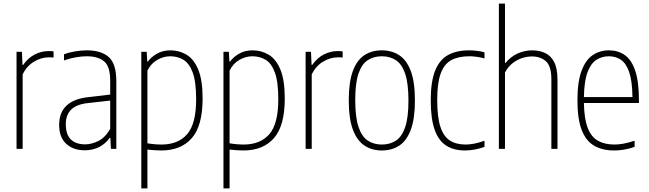

<svg xmlns="http://www.w3.org/2000/svg" viewBox="-20 -828 3612 1068"><path d="M72 0V-540H102L105 -467H109Q135.5 -505.5 173 -524.8Q210.5 -544 251 -544Q260 -544 266.8 -543.5Q273.5 -543 278 -542V-508Q270.5 -509 264.8 -509Q259 -509 250 -509Q209 -509 168.8 -484.8Q128.5 -460.5 106 -414V0Z M451 8Q388 8 348.5 -28Q309 -64 309 -133Q309 -270.5 473 -288L593 -302V-378Q593 -459 559 -487Q525 -515 462 -515Q436 -515 403 -509.5Q370 -504 336 -492V-526Q363 -536.5 398 -542.2Q433 -548 463 -548Q542 -548 584.5 -511Q627 -474 627 -377V0H597L594 -61H590Q565.5 -26.5 529.8 -9.2Q494 8 451 8ZM346 -137Q346 -79.5 374.2 -52.2Q402.5 -25 454 -25Q488.5 -25 526.2 -43.2Q564 -61.5 593 -111V-268.5L472 -255Q407 -248.5 376.5 -219Q346 -189.5 346 -137Z M766 220V-540H796L799 -486H803Q821 -511 853.2 -529.5Q885.5 -548 928 -548Q976 -548 1016.8 -524.2Q1057.5 -500.5 1082.2 -442.2Q1107 -384 1107 -280Q1107 -128 1046.8 -59.5Q986.5 9 877 9Q859 9 838.5 7.5Q818 6 800 4V220ZM878 -24Q971 -24 1021 -81.5Q1071 -139 1071 -276Q1071 -373.5 1051.8 -425Q1032.5 -476.5 999.8 -495.8Q967 -515 927 -515Q890.5 -515 855 -495Q819.5 -475 800 -435V-31Q815 -28 837.2 -26Q859.5 -24 878 -24Z M1223 220V-540H1253L1256 -486H1260Q1278 -511 1310.2 -529.5Q1342.5 -548 1385 -548Q1433 -548 1473.8 -524.2Q1514.5 -500.5 1539.2 -442.2Q1564 -384 1564 -280Q1564 -128 1503.8 -59.5Q1443.5 9 1334 9Q1316 9 1295.5 7.5Q1275 6 1257 4V220ZM1335 -24Q1428 -24 1478 -81.5Q1528 -139 1528 -276Q1528 -373.5 1508.8 -425Q1489.5 -476.5 1456.8 -495.8Q1424 -515 1384 -515Q1347.5 -515 1312 -495Q1276.5 -475 1257 -435V-31Q1272 -28 1294.2 -26Q1316.5 -24 1335 -24Z M1680 0V-540H1710L1713 -467H1717Q1743.5 -505.5 1781 -524.8Q1818.5 -544 1859 -544Q1868 -544 1874.8 -543.5Q1881.5 -543 1886 -542V-508Q1878.5 -509 1872.8 -509Q1867 -509 1858 -509Q1817 -509 1776.8 -484.8Q1736.5 -460.5 1714 -414V0Z M2104 9Q2049 9 2007.5 -18.2Q1966 -45.5 1943 -106.8Q1920 -168 1920 -270Q1920 -372 1942.8 -433Q1965.5 -494 2006.8 -521Q2048 -548 2104 -548Q2159 -548 2200.5 -521Q2242 -494 2265 -433Q2288 -372 2288 -270Q2288 -168 2265.2 -106.8Q2242.5 -45.5 2201.2 -18.2Q2160 9 2104 9ZM2104 -24Q2149 -24 2182.2 -45.8Q2215.5 -67.5 2233.8 -120.8Q2252 -174 2252 -268Q2252 -364 2233.8 -417.8Q2215.5 -471.5 2182.2 -493.2Q2149 -515 2104 -515Q2059 -515 2025.8 -493.5Q1992.5 -472 1974.2 -419Q1956 -366 1956 -272Q1956 -176 1974.2 -122Q1992.5 -68 2025.8 -46Q2059 -24 2104 -24Z M2566 9Q2505 9 2462.5 -17.8Q2420 -44.5 2398 -105.5Q2376 -166.5 2376 -270Q2376 -373.5 2400.2 -434.5Q2424.5 -495.5 2472 -521.8Q2519.5 -548 2589 -548Q2608.5 -548 2631 -545.5Q2653.5 -543 2675 -537V-503Q2650.5 -510 2628 -512.5Q2605.5 -515 2591 -515Q2530.5 -515 2490.8 -493.8Q2451 -472.5 2431.5 -419.5Q2412 -366.5 2412 -272Q2412 -176.5 2429.8 -122.5Q2447.5 -68.5 2482.8 -46.2Q2518 -24 2570 -24Q2592 -24 2617.8 -29Q2643.5 -34 2675 -45V-11Q2619.5 9 2566 9Z M2755 0V-808H2789V-478H2792Q2822 -514 2860.5 -531Q2899 -548 2940 -548Q2980 -548 3012 -533.2Q3044 -518.5 3062.5 -483Q3081 -447.5 3081 -385V0H3047V-387Q3047 -460 3017 -487Q2987 -514 2938 -514Q2915 -514 2887.5 -506Q2860 -498 2833.8 -478.5Q2807.5 -459 2789 -425V0Z M3396 9Q3330 9 3284.5 -17.8Q3239 -44.5 3215.5 -105.5Q3192 -166.5 3192 -270Q3192 -373.5 3215 -434.5Q3238 -495.5 3277.5 -521.8Q3317 -548 3367 -548Q3417.5 -548 3455 -522Q3492.5 -496 3513.2 -435.2Q3534 -374.5 3534 -270V-255H3228Q3229.5 -167 3249 -116.8Q3268.5 -66.5 3305.8 -45.2Q3343 -24 3398 -24Q3421.5 -24 3448.2 -29Q3475 -34 3510 -45V-11Q3478 0 3450.2 4.5Q3422.5 9 3396 9ZM3367 -515Q3329 -515 3298 -495.5Q3267 -476 3248.2 -426.5Q3229.5 -377 3228 -288H3498Q3497 -377 3480 -426.5Q3463 -476 3433.8 -495.5Q3404.5 -515 3367 -515Z"/></svg>

Font: Encode Sans Condensed Condensed Thin
Style: Regular
Weight: 100
Width: 3
Designer: Multiple Designers
Foundry: Impallari Type
Version: Version 3.000; ttfautohint (v1.8.3) -l 8 -r 50 -G 200 -x 14 